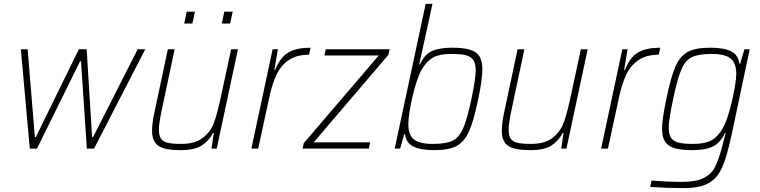

<svg xmlns="http://www.w3.org/2000/svg" viewBox="-20 -763 3905 986"><path d="M133 0 87 -510H122L159 -59H164L385 -510H425L453 -59H458L687 -510H726L463 0H426L396 -448H391L170 0Z M761 -91Q761 -134 774 -190L842 -510H877L810 -195Q796 -128 796 -96Q796 -66 807 -50.5Q818 -35 842 -29.5Q866 -24 911 -24Q982 -24 1021.5 -55Q1061 -86 1077.5 -129.5Q1094 -173 1110 -246L1167 -510H1202L1093 0H1066L1078 -80H1074Q1052 -39 1015.5 -15.5Q979 8 906 8Q825 8 793 -14.5Q761 -37 761 -91ZM926 -642 939 -703H981L968 -642ZM1119 -642 1132 -703H1175L1162 -642Z M1380 -510H1407L1389 -404H1393Q1420 -471 1462.5 -494.5Q1505 -518 1575 -518L1567 -482Q1502 -482 1461.5 -453.5Q1421 -425 1399 -377.5Q1377 -330 1362 -259L1306 0H1271Z M1534 0 1540 -28 1925 -478H1646L1653 -510H1981L1975 -482L1591 -32H1881L1874 0Z M2060 -74H2056L2035 0H2007L2166 -743H2201L2133 -433H2137Q2160 -483 2197.5 -500.5Q2235 -518 2302 -518Q2360 -518 2393 -508Q2426 -498 2441.5 -474.5Q2457 -451 2457 -407Q2457 -353 2436 -255Q2413 -143 2389 -89Q2365 -35 2325 -13.5Q2285 8 2211 8Q2141 8 2103.5 -10Q2066 -28 2060 -74ZM2401 -255Q2423 -359 2423 -402Q2423 -437 2410.5 -455Q2398 -473 2372 -479.5Q2346 -486 2297 -486Q2237 -486 2204.5 -468Q2172 -450 2147 -408Q2120 -360 2098.5 -267.5Q2077 -175 2077 -124Q2077 -70 2106 -47Q2135 -24 2202 -24Q2270 -24 2303.5 -40Q2337 -56 2358 -103Q2379 -150 2401 -255Z M2557 -91Q2557 -134 2570 -190L2638 -510H2673L2606 -195Q2592 -128 2592 -96Q2592 -66 2603 -50.5Q2614 -35 2638 -29.5Q2662 -24 2707 -24Q2778 -24 2817.5 -55Q2857 -86 2873.5 -129.5Q2890 -173 2906 -246L2963 -510H2998L2889 0H2862L2874 -80H2870Q2848 -39 2811.5 -15.5Q2775 8 2702 8Q2621 8 2589 -14.5Q2557 -37 2557 -91Z M3176 -510H3203L3185 -404H3189Q3216 -471 3258.5 -494.5Q3301 -518 3371 -518L3363 -482Q3298 -482 3257.5 -453.5Q3217 -425 3195 -377.5Q3173 -330 3158 -259L3102 0H3067Z M3319 197 3326 164Q3408 171 3482 171Q3554 171 3592.5 152Q3631 133 3650 97.5Q3669 62 3688 -8Q3691 -20 3694.5 -33.5Q3698 -47 3701 -59L3707 -80H3703Q3680 -30 3641.5 -11Q3603 8 3535 8Q3477 8 3444 -2Q3411 -12 3395.5 -35.5Q3380 -59 3380 -103Q3380 -151 3402 -255Q3425 -367 3448.5 -421Q3472 -475 3512 -496.5Q3552 -518 3626 -518Q3696 -518 3733.5 -500Q3771 -482 3777 -436H3781L3803 -510H3830L3738 -75Q3714 39 3689 95.5Q3664 152 3619 177.5Q3574 203 3491 203Q3407 203 3319 197ZM3691 -103Q3717 -149 3739 -244.5Q3761 -340 3761 -384Q3761 -439 3732 -462.5Q3703 -486 3636 -486Q3568 -486 3534 -470Q3500 -454 3479.5 -407Q3459 -360 3437 -255Q3414 -147 3414 -108Q3414 -73 3426.5 -55Q3439 -37 3465 -30.5Q3491 -24 3540 -24Q3600 -24 3633 -42Q3666 -60 3691 -103Z"/></svg>

Font: Saira Semi Condensed Thin
Style: Italic
Weight: 100
Width: 4
Italic angle: -12°
Designer: Hector Gatti with collaboration of the Omnibus-Type team
Foundry: Omnibus-Type
Version: Version 1.001; ttfautohint (v1.8)